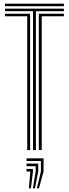

<svg xmlns="http://www.w3.org/2000/svg" viewBox="-20 -820 376 1049"><path d="M7.2 -786.2V-800H329.2V-786.2ZM160.5 0V-758.8H7.2V-772.5H329.2V-758.8H176.2V0ZM128.8 0V-731.2H7.2V-745H144.5V0ZM192 0V-745H329.2V-731.2H208V0ZM181.8 208.8 203.5 117V59.5H125V45H218V117L192.8 208.8ZM159.8 208.8 174.8 117V88.2H125V73.8H189V117L170.8 208.8ZM137.8 208.8 145.8 117H125V102.8H160.2V117L148.8 208.8Z"/></svg>

Font: Big Shoulders Inline Text
Style: Regular
Weight: 400
Designer: Patric King
Foundry: XO Type Co
Version: Version 1.000